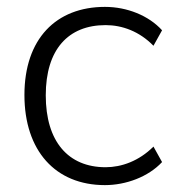

<svg xmlns="http://www.w3.org/2000/svg" viewBox="-20 -530 531 558"><path d="M285 8C346 8 411 -16 451 -59L426 -104C384 -62 333 -44 287 -44C178 -44 113 -119 113 -253C113 -386 178 -457 287 -457C335 -457 385 -439 426 -397L451 -442C412 -485 349 -510 285 -510C143 -510 51 -417 51 -254C51 -92 141 8 285 8Z"/></svg>

Font: Poppy and Pepper Light
Style: Regular
Weight: 300
Designer: Thy Ha
Foundry: Thy Ha
Version: Version 0.001;Glyphs 3.2 (3227)